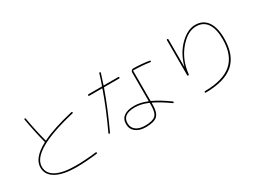

<svg xmlns="http://www.w3.org/2000/svg" viewBox="-36 -1531 3073 2282"><g transform="rotate(-30 1500.0 -390.0)"><path d="M540 30.3Q356.4 30.3 258.3 -24.4Q160.2 -79.1 160.2 -179.7Q160.2 -310.5 353.5 -414.1Q357.4 -416 357.4 -419.9Q316.4 -574.2 282.2 -768.6Q280.3 -777.3 290 -780.3Q298.8 -782.2 300.8 -772.5Q330.1 -598.6 375 -430.7Q376 -425.8 380.9 -427.7Q535.2 -503.9 806.6 -567.4Q818.4 -569.3 820.3 -559.6Q822.3 -549.8 811.5 -547.9Q179.7 -400.4 179.7 -179.7Q179.7 -86.9 271.5 -38.6Q363.3 9.8 540 9.8Q663.1 9.8 819.3 -8.8Q828.1 -10.7 830.1 0Q832 8.8 822.3 10.7Q665 30.3 540 30.3Z M1669.9 -194.3Q1669.9 -198.2 1665 -200.2Q1570.3 -240.2 1490.2 -240.2Q1320.3 -240.2 1320.3 -120.1Q1320.3 -58.6 1364.7 -24.4Q1409.2 9.8 1490.2 9.8Q1592.8 9.8 1631.3 -25.9Q1669.9 -61.5 1669.9 -160.2ZM1299.8 -120.1Q1299.8 -188.5 1349.1 -224.1Q1398.4 -259.8 1490.2 -259.8Q1573.2 -259.8 1665 -221.7Q1669.9 -219.7 1669.9 -224.6V-615.2Q1669.9 -629.9 1680.2 -640.1Q1690.4 -650.4 1705.1 -650.4Q1828.1 -647.5 1920.9 -631.8Q1931.6 -629.9 1929.7 -620.1Q1927.7 -610.4 1918.9 -612.3Q1822.3 -627.9 1694.3 -629.9Q1690.4 -629.9 1690.4 -625V-216.8Q1690.4 -210.9 1695.3 -209Q1792 -165 1917 -74.2Q1924.8 -69.3 1919.9 -59.6Q1914.1 -51.8 1906.2 -57.6Q1793.9 -138.7 1695.3 -186.5Q1694.3 -187.5 1692.4 -186.5Q1690.4 -185.5 1690.4 -184.6V-160.2Q1690.4 -52.7 1646 -11.2Q1601.6 30.3 1490.2 30.3Q1401.4 30.3 1350.6 -9.8Q1299.8 -49.8 1299.8 -120.1ZM1065.4 -132.8Q1188.5 -395.5 1267.6 -624Q1269.5 -629.9 1264.6 -629.9H1089.8Q1080.1 -629.9 1080.1 -640.1Q1080.1 -650.4 1089.8 -650.4H1272.5Q1277.3 -650.4 1279.3 -655.3Q1308.6 -738.3 1327.1 -801.8Q1331.1 -812.5 1339.8 -809.6Q1348.6 -806.6 1345.7 -796.9Q1319.3 -712.9 1299.8 -655.3Q1297.9 -650.4 1302.7 -650.4H1500Q1509.8 -650.4 1509.8 -640.1Q1509.8 -629.9 1500 -629.9H1295.9Q1291 -629.9 1290 -626Q1207 -390.6 1083 -125Q1079.1 -116.2 1069.8 -120.1Q1060.5 -124 1065.4 -132.8Z M2230.5 -250Q2220.7 -250 2219.7 -259.8V-740.2Q2219.7 -750 2230 -750Q2240.2 -750 2240.2 -740.2V-365.2Q2240.2 -364.3 2241.2 -364.3Q2242.2 -364.3 2242.2 -365.2Q2285.2 -525.4 2389.2 -627.9Q2493.2 -730.5 2599.6 -730.5Q2706.1 -730.5 2763.2 -650.4Q2820.3 -570.3 2820.3 -419.9Q2820.3 -192.4 2695.8 -82Q2571.3 28.3 2309.6 30.3Q2299.8 30.3 2299.8 20Q2299.8 9.8 2309.6 9.8Q2559.6 7.8 2679.7 -97.2Q2799.8 -202.1 2799.8 -419.9Q2799.8 -561.5 2749 -635.7Q2698.2 -710 2599.6 -710Q2481.4 -710 2370.6 -577.6Q2259.8 -445.3 2241.2 -257.8Q2239.3 -250 2230.5 -250Z"/></g></svg>

Font: Rounded-X Mgen+ 1mn thin
Style: Regular
Weight: 100
Designer: [Source Han Sans]
Ryoko NISHIZUKA  (kana & ideographs); Paul D. Hunt (Latin, Greek & Cyrillic); Wenlong ZHANG  (bopomofo
Version: Version 1.059.20150602